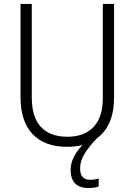

<svg xmlns="http://www.w3.org/2000/svg" viewBox="-20 -734 682 973"><path d="M386 120Q386 177 437 177Q450 177 461.5 175Q473 173 480 171V211Q470 215 457 217Q444 219 428 219Q385 219 361.5 196.5Q338 174 338 127Q338 92 355 60Q372 28 398 1Q362 10 320 10Q206 10 145 -54.5Q84 -119 84 -242V-714H141V-242Q141 -140 187.5 -90.5Q234 -41 322 -41Q407 -41 454 -90.5Q501 -140 501 -238V-714H558V-240Q558 -167 535.5 -115Q513 -63 470 -32Q433 7 409.5 43.5Q386 80 386 120Z"/></svg>

Font: Noto Sans Lao SemiCondensed Light
Style: Regular
Weight: 300
Width: 4
Designer: Monotype Design Team
Foundry: Monotype Imaging Inc.
Version: Version 2.003; ttfautohint (v1.8.4.7-5d5b)